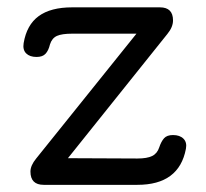

<svg xmlns="http://www.w3.org/2000/svg" viewBox="-20 -516 576 536"><path d="M102 0Q65 0 65 -37Q65 -54 81 -73.5L375 -439.5L383 -422H181.5Q153 -422 139 -415.8Q125 -409.5 119.5 -392Q115.5 -375 107.2 -366Q99 -357 82 -357Q63 -357 53 -367Q43 -377 46 -395.5Q54.5 -446.5 88 -471Q121.5 -495.5 181.5 -495.5H426.5Q463 -495.5 463 -459Q463 -440.5 447.5 -421.5L158.5 -60.5L145 -74.5L363.5 -73.5Q390.5 -73.5 404.8 -80.5Q419 -87.5 424.5 -104.5Q430 -121 438 -130Q446 -139 463 -139Q482 -139 492.2 -128.8Q502.5 -118.5 499 -100.5Q480 0 363.5 0Z"/></svg>

Font: Jura Light SemiBold
Style: Regular
Weight: 600
Version: Version 5.106